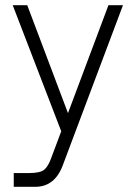

<svg xmlns="http://www.w3.org/2000/svg" viewBox="-20 -520 514 740"><path d="M33 200V147H92Q135 147 150.5 134Q166 121 177 90L216 -14L29 -500H85L242 -84L398 -500H454L222 117Q191 200 116 200Z"/></svg>

Font: Haskoy Light
Style: Regular
Weight: 300
Designer: Ertekin Erdin
Foundry: Ertekin Erdin
Version: Version 2.000; ttfautohint (v1.8.4.7-5d5b)